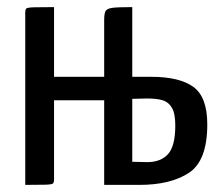

<svg xmlns="http://www.w3.org/2000/svg" viewBox="-20 -520 610 540"><path d="M563 -170Q563 -68 511.5 -34Q460 0 372 0H273V-238H132V-16Q132 -7 129 -4Q126 -1 106 -0.5Q86 0 51 0V-484Q51 -493 54 -496Q57 -499 77 -499.5Q97 -500 132 -500V-304H273V-464Q273 -482 277 -489Q281 -496 296.5 -498Q312 -500 352 -500V-304H405Q485 -304 524 -275.5Q563 -247 563 -170ZM394 -64Q432 -64 452.5 -86.5Q473 -109 473 -167Q473 -201 463.5 -217Q454 -233 437.5 -238Q421 -243 393 -243L352 -242V-65Z"/></svg>

Font: Yanone Kaffeesatz
Style: Regular
Weight: 400
Designer: Yanone (Cyrillic: Daniel Pouzeot & Huerta Tipografica)
Foundry: Yanone
Version: Version 1.100;PS 001.100;hotconv 1.0.70;makeotf.lib2.5.58329